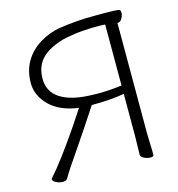

<svg xmlns="http://www.w3.org/2000/svg" viewBox="-107 -801 845 909"><g transform="rotate(-15 315.5 -346.5)"><path d="M113 4Q107 14 90.5 14Q74 14 58 6Q42 -2 42 -11Q42 -12 44 -16Q104 -82 206 -232Q233 -272 254 -305Q163 -317 113.5 -366Q64 -415 64 -476Q64 -537 90.5 -582Q117 -627 164 -656Q211 -685 264 -694Q349 -707 443 -707H471Q555 -707 560 -702.5Q565 -698 565 -687Q565 -676 557 -661Q549 -646 536 -646H534V-106L537 0Q537 10 521.5 10Q506 10 490 2.5Q474 -5 474 -18L476 -107V-314Q412 -302 316 -302Q236 -180 196 -122Q138 -39 113 4ZM356 -347Q414 -347 476 -355V-654Q466 -655 455 -655Q444 -655 425 -655Q406 -655 366.5 -652.5Q327 -650 285 -641.5Q243 -633 206 -614Q123 -573 123 -482Q123 -418 175.5 -384.5Q228 -351 323 -348Z"/></g></svg>

Font: LXGW WenKai TC Light
Style: Regular
Weight: 300
Designer: LXGW / Fontworks Inc.
Foundry: LXGW / Fontworks Inc.
Version: Version 1.330